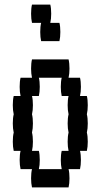

<svg xmlns="http://www.w3.org/2000/svg" viewBox="-20 -820 440 840"><path d="M120 -720Q116 -737 116 -760Q116 -784 120 -800H200Q204 -784 204 -760Q204 -737 200 -720H240Q244 -704 244 -680Q244 -657 240 -640H160Q156 -657 156 -680Q156 -704 160 -720ZM364 -280Q364 -257 360 -240Q364 -224 364 -200Q364 -177 360 -160H330Q334 -144 334 -120Q334 -97 330 -80H280Q284 -64 284 -40Q284 -17 280 0H120Q116 -17 116 -40Q116 -64 120 -80H70Q66 -97 66 -120Q66 -144 70 -160H40Q36 -177 36 -200Q36 -224 40 -240Q36 -257 36 -280Q36 -304 40 -320Q36 -337 36 -360Q36 -384 40 -400H70Q66 -417 66 -440Q66 -464 70 -480H120Q116 -497 116 -520Q116 -544 120 -560H280Q284 -544 284 -520Q284 -497 280 -480H330Q334 -464 334 -440Q334 -417 330 -400H360Q364 -384 364 -360Q364 -337 360 -320Q364 -304 364 -280ZM276 -200Q276 -224 280 -240Q276 -257 276 -280Q276 -304 280 -320Q276 -337 276 -360Q276 -384 280 -400H250Q246 -417 246 -440Q246 -464 250 -480H150Q154 -464 154 -440Q154 -417 150 -400H120Q124 -384 124 -360Q124 -337 120 -320Q124 -304 124 -280Q124 -257 120 -240Q124 -224 124 -200Q124 -177 120 -160H150Q154 -144 154 -120Q154 -97 150 -80H250Q246 -97 246 -120Q246 -144 250 -160H280Q276 -177 276 -200Z"/></svg>

Font: VT323
Style: Regular
Weight: 400
Monospace: yes
Designer: Peter Hull
Version: Version 2.000